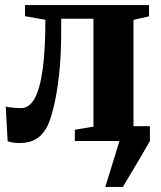

<svg xmlns="http://www.w3.org/2000/svg" viewBox="-20 -553 630 753"><path d="M393 180 448.5 0 445.5 -58H568V0Q550.5 31 531 64Q511.5 97 493.5 126.8Q475.5 156.5 462 180ZM58 8Q42 8 30.2 6Q18.5 4 10 1L2.5 -135Q12.5 -132.5 30 -130.8Q47.5 -129 63 -129Q94.5 -129 115.5 -166.2Q136.5 -203.5 147.2 -280.2Q158 -357 158 -475.5L78 -489.5V-533H564.5V-489L503.5 -475V-56.5L566.5 -44V0H273.5V-44L346.5 -56.5V-479.5H220V-431.5Q220 -332.5 211.5 -258.2Q203 -184 190.8 -134.5Q178.5 -85 167 -60.5Q150.5 -26.5 123.5 -9.2Q96.5 8 58 8Z"/></svg>

Font: Merriweather 72pt ExtraBold
Style: Regular
Weight: 800
Version: Version 2.100